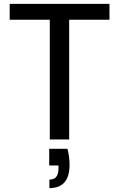

<svg xmlns="http://www.w3.org/2000/svg" viewBox="-20 -720 615 991"><path d="M237 0V-618H30V-700H545V-618H337V0ZM235 251V207Q260 207 271 192Q282 177 282 148V134H234V48H328Q334 70 336.5 91Q339 112 339 130Q339 192 312.5 221.5Q286 251 235 251Z"/></svg>

Font: DM Sans 11pt Medium
Style: Regular
Weight: 500
Version: Version 4.004;gftools[0.9.30]